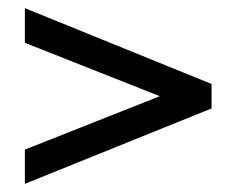

<svg xmlns="http://www.w3.org/2000/svg" viewBox="-20 -442 584 471"><path d="M41 9V-75L372 -206L41 -337V-422L499 -236V-176Z"/></svg>

Font: Junicode SmExp
Style: Bold Italic
Weight: 700
Width: 6
Italic angle: -11°
Designer: Peter S. Baker
Version: Version 2.205; ttfautohint (v1.8.4)